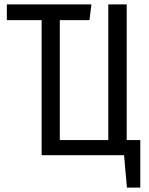

<svg xmlns="http://www.w3.org/2000/svg" viewBox="-20 -708 679 876"><path d="M558.1 -68.8H620.1V147.9H559.1L545.9 0H169.9V-616.2H11.2V-688H397L388.2 -616.2H252.9V-68.8H474.1V-688H558.1Z"/></svg>

Font: Fira Sans Compressed Book
Style: Regular
Weight: 350
Width: 1
Designer: Carrois Corporate & Edenspiekermann AG
Foundry: Carrois Corporate GbR & Edenspiekermann AG
Version: Version 4.203;PS 004.203;hotconv 1.0.88;makeotf.lib2.5.64775